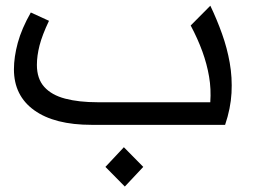

<svg xmlns="http://www.w3.org/2000/svg" viewBox="-20 -448 921 689"><path d="M308.9 0Q175.7 0 102.9 -52.3Q30 -104.6 30 -199.3Q30 -243.3 43.8 -294.3Q57.7 -345.3 90.6 -403.2L155.8 -373.3Q131.5 -322.3 121.9 -284.9Q112.4 -247.6 112.4 -215.2Q112.4 -165.5 138.8 -136.2Q165.1 -106.8 214 -94Q262.9 -81.1 330.1 -81.1H696L747.1 0ZM550.2 0V-81.1H734.6Q738 -128.1 730.3 -173Q722.7 -217.9 706.2 -263.3Q689.7 -308.7 664.3 -356.5L734.8 -427.5Q758.8 -377.2 776.9 -326.3Q795.1 -275.5 804.4 -222.7Q813.8 -169.8 810.8 -114.4Q807.8 -58.9 787.8 0ZM427.9 221.4 358.3 150.9 424.5 80.3 494.1 150.9Z"/></svg>

Font: Lexend Medium
Style: Regular
Weight: 500
Designer: Bonnie Shaver-Troup, Thomas Jockin
Foundry: Lexend
Version: Version 1.005